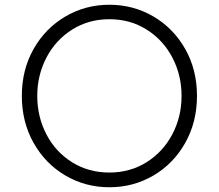

<svg xmlns="http://www.w3.org/2000/svg" viewBox="-20 -777 921 809"><path d="M72 -373Q72 -483 121.5 -570.5Q171 -658 255.5 -707.5Q340 -757 441 -757Q542 -757 626.5 -707.5Q711 -658 760.5 -570.5Q810 -483 810 -373Q810 -263 760.5 -175Q711 -87 626.5 -37.5Q542 12 441 12Q340 12 255.5 -37.5Q171 -87 121.5 -175Q72 -263 72 -373ZM441 -50Q528 -50 597.5 -93.5Q667 -137 706 -211Q745 -285 745 -373Q745 -460 706.5 -534Q668 -608 598.5 -652Q529 -696 441 -696Q353 -696 283.5 -652Q214 -608 175.5 -534Q137 -460 137 -373Q137 -285 175.5 -211Q214 -137 283.5 -93.5Q353 -50 441 -50Z"/></svg>

Font: Eudoxus Sans Light
Style: Regular
Weight: 300
Designer: Stijn de Vries
Foundry: tokotype
Version: Version 2.005